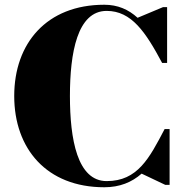

<svg xmlns="http://www.w3.org/2000/svg" viewBox="-20 -780 774 810"><path d="M695.5 -235.5H674.5C610 -112.5 560.5 -16 430 -16C306 -16 275 -193 275 -375C275 -557 306 -734 430 -734C534.5 -734 594 -645.5 664 -514.5H685V-750H668L560.5 -705C522 -740 477 -760 420 -760C177 -760 40 -597.5 40 -375C40 -152.5 177 10 420 10C485 10 536 -11 577.5 -47.5L677.5 0H695.5Z"/></svg>

Font: Bodoni* 11pt Fatface
Style: Regular
Weight: 900
Version: Version 2.3